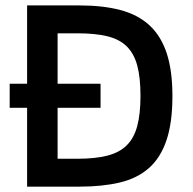

<svg xmlns="http://www.w3.org/2000/svg" viewBox="-20 -696 718 716"><path d="M623 -337.9Q623 -238.3 600.8 -172.9Q578.6 -107.4 535.2 -69.1Q491.7 -30.8 426.8 -15.4Q361.8 0 276.9 0H81.1V-293.9H16.1V-383.8H81.1V-675.8H275.9Q363.3 -675.8 428.5 -658.7Q493.7 -641.6 536.9 -602.1Q580.1 -562.5 601.6 -497.8Q623 -433.1 623 -337.9ZM503.9 -338.9Q503.9 -407.2 491.7 -452.1Q479.5 -497.1 451.9 -523.7Q424.3 -550.3 379.2 -561Q334 -571.8 268.1 -571.8H194.8V-383.8H355V-293.9H194.8V-104H268.1Q334.5 -104 379.9 -115.5Q425.3 -127 452.6 -154.1Q480 -181.2 491.9 -226.3Q503.9 -271.5 503.9 -338.9Z"/></svg>

Font: Lorenzo Sans Medium
Style: Regular
Weight: 500
Foundry: Intel Corporation
Version: Version 1.00; ttfautohint (v1.5)